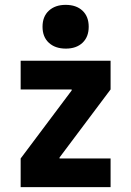

<svg xmlns="http://www.w3.org/2000/svg" viewBox="-20 -770 540 790"><path d="M65 0V-118L275 -398V-402H65V-520H435V-402L225 -122V-118H435V0ZM251 -570Q207 -570 181 -594Q155 -618 155 -660Q155 -702 181 -726Q207 -750 250 -750Q294 -750 319.5 -726Q345 -702 345 -660Q345 -618 319.5 -594Q294 -570 251 -570Z"/></svg>

Font: M PLUS Code Latin
Style: Bold
Weight: 700
Designer: Coji Morishita
Foundry: UNDERFOREST DESIGN
Version: Version 1.002; ttfautohint (v1.8.3)